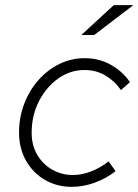

<svg xmlns="http://www.w3.org/2000/svg" viewBox="-20 -715 538 746"><path d="M258 11Q202 11 155.5 -15.5Q109 -42 81.5 -90Q54 -138 54 -200Q54 -259 74 -311.5Q94 -364 129.5 -404Q165 -444 211 -466.5Q257 -489 309 -489Q363 -489 408.5 -464.5Q454 -440 485 -396L450 -365Q425 -401 389 -422Q353 -443 308 -443Q252 -443 205.5 -409.5Q159 -376 131 -321Q103 -266 103 -199Q103 -150 125 -113Q147 -76 183.5 -55.5Q220 -35 263 -35Q298 -35 334 -49Q370 -63 402 -88L429 -50Q392 -21 347.5 -5Q303 11 258 11ZM296 -579 422 -695H498L346 -579Z"/></svg>

Font: Red Hat Text
Style: Italic
Weight: 300
Italic angle: -12°
Designer: Pentagram, MCKL
Foundry: Pentagram, MCKL
Version: Version 1.023